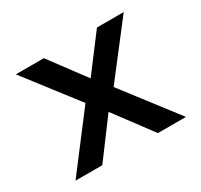

<svg xmlns="http://www.w3.org/2000/svg" viewBox="-112 -645 825 789"><g transform="rotate(-30 300.0 -250.5)"><path d="M38 0 233 -256 44 -501H177L302 -333L429 -501H556L366 -255L562 0H429L297 -177L165 0Z"/></g></svg>

Font: Red Hat Mono Medium
Style: Regular
Weight: 500
Monospace: yes
Designer: Pentagram, MCKL
Foundry: Pentagram, MCKL
Version: Version 1.023; ttfautohint (v1.8.3)